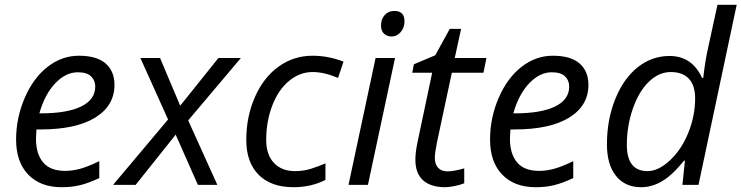

<svg xmlns="http://www.w3.org/2000/svg" viewBox="-20 -780 3128 810"><path d="M240.2 9.8Q150.4 9.8 99.1 -43.5Q47.9 -96.7 47.9 -190.9Q47.9 -282.7 84.2 -366.9Q120.6 -451.2 180.7 -498Q240.7 -544.9 313 -544.9Q387.7 -544.9 425.3 -512.5Q462.9 -480 462.9 -421.9Q462.9 -334 381.8 -283.9Q300.8 -233.9 149.9 -233.9H133.8L131.8 -194.8Q131.8 -130.9 161.9 -95Q191.9 -59.1 254.9 -59.1Q285.6 -59.1 318.1 -67.9Q350.6 -76.7 398.9 -100.1V-28.8Q353 -7.3 317.9 1.2Q282.7 9.8 240.2 9.8ZM308.1 -475.1Q257.8 -475.1 213.6 -429.2Q169.4 -383.3 146 -301.8H151.9Q263.2 -301.8 322.5 -330.8Q381.8 -359.9 381.8 -415Q381.8 -440.9 364 -458Q346.2 -475.1 308.1 -475.1Z M721.2 -211.9 552.2 0H457L689 -275.9L572.3 -535.2H655.3L740.2 -334L901.4 -535.2H996.1L773.9 -272L897 0H814.9Z M1218.3 9.8Q1123.5 9.8 1071.3 -42.5Q1019 -94.7 1019 -189.9Q1019 -287.6 1055.2 -370.1Q1091.3 -452.6 1155 -498.8Q1218.8 -544.9 1298.3 -544.9Q1365.2 -544.9 1429.2 -520L1406.2 -451.2Q1347.7 -476.1 1299.3 -476.1Q1244.6 -476.1 1199.5 -438.7Q1154.3 -401.4 1128.7 -334.7Q1103 -268.1 1103 -189.9Q1103 -127.4 1135.5 -92.8Q1168 -58.1 1225.1 -58.1Q1260.3 -58.1 1291.5 -67.9Q1322.8 -77.6 1353 -90.8V-21Q1292.5 9.8 1218.3 9.8Z M1532.2 0H1450.2L1564.5 -535.2H1646.5ZM1587.4 -671.9Q1587.4 -699.2 1603 -716.6Q1618.7 -733.9 1643.6 -733.9Q1686.5 -733.9 1686.5 -689.9Q1686.5 -663.1 1670.2 -644.5Q1653.8 -626 1632.3 -626Q1612.8 -626 1600.1 -637.9Q1587.4 -649.9 1587.4 -671.9Z M1868.2 -57.1Q1895 -57.1 1938.5 -69.8V-6.8Q1921.9 0 1897.5 4.9Q1873 9.8 1858.4 9.8Q1797.4 9.8 1764.9 -19.3Q1732.4 -48.3 1732.4 -106Q1732.4 -138.2 1741.2 -179.2L1803.2 -473.1H1719.2L1726.1 -508.8L1816.4 -546.9L1877.4 -658.2H1925.3L1898.4 -535.2H2032.2L2019.5 -473.1H1886.2L1823.2 -178.2Q1814.5 -135.7 1814.5 -113.8Q1814.5 -86.4 1828.6 -71.8Q1842.8 -57.1 1868.2 -57.1Z M2239.7 9.8Q2149.9 9.8 2098.6 -43.5Q2047.4 -96.7 2047.4 -190.9Q2047.4 -282.7 2083.7 -366.9Q2120.1 -451.2 2180.2 -498Q2240.2 -544.9 2312.5 -544.9Q2387.2 -544.9 2424.8 -512.5Q2462.4 -480 2462.4 -421.9Q2462.4 -334 2381.3 -283.9Q2300.3 -233.9 2149.4 -233.9H2133.3L2131.3 -194.8Q2131.3 -130.9 2161.4 -95Q2191.4 -59.1 2254.4 -59.1Q2285.2 -59.1 2317.6 -67.9Q2350.1 -76.7 2398.4 -100.1V-28.8Q2352.5 -7.3 2317.4 1.2Q2282.2 9.8 2239.7 9.8ZM2307.6 -475.1Q2257.3 -475.1 2213.1 -429.2Q2168.9 -383.3 2145.5 -301.8H2151.4Q2262.7 -301.8 2322 -330.8Q2381.3 -359.9 2381.3 -415Q2381.3 -440.9 2363.5 -458Q2345.7 -475.1 2307.6 -475.1Z M2804.7 -543.9Q2899.4 -543.9 2941.9 -451.2H2946.8Q2955.1 -526.9 2968.8 -585L3006.8 -759.8H3087.9L2926.8 0H2858.9L2869.6 -102.1H2865.7Q2816.4 -41 2773.4 -15.6Q2730.5 9.8 2684.6 9.8Q2616.7 9.8 2578.6 -38.1Q2540.5 -85.9 2540.5 -170.9Q2540.5 -275.4 2575.7 -362.3Q2610.8 -449.2 2670.7 -496.6Q2730.5 -543.9 2804.7 -543.9ZM2711.9 -58.1Q2757.8 -58.1 2806.6 -103.8Q2855.5 -149.4 2884 -220.5Q2912.6 -291.5 2912.6 -365.2Q2912.6 -419.4 2886.2 -447.8Q2859.9 -476.1 2809.6 -476.1Q2760.3 -476.1 2718 -435.8Q2675.8 -395.5 2650.1 -322.5Q2624.5 -249.5 2624.5 -168.9Q2624.5 -58.1 2711.9 -58.1Z"/></svg>

Font: CAA NEO Sans
Style: Italic
Weight: 400
Italic angle: -12°
Version: Version 1.10